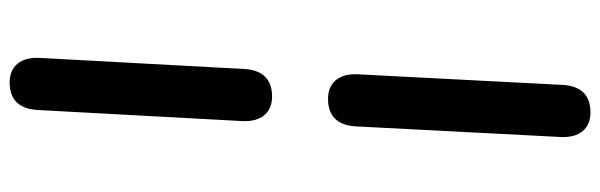

<svg xmlns="http://www.w3.org/2000/svg" viewBox="-443 -513 1244 398"><g transform="rotate(-90 179.0 -314.0)"><path d="M150 -858 127 -434C125 -395 144 -372 178 -372C213 -372 233 -391 235 -430L258 -854C260 -893 241 -916 207 -916C172 -916 152 -897 150 -858ZM145 288C180 288 200 269 202 230L224 -194C226 -233 207 -256 173 -256C138 -256 118 -237 116 -198L94 226C92 265 111 288 145 288Z"/></g></svg>

Font: 寒蝉团圆体 Round
Style: Regular
Weight: 500
Designer: 寒蝉字型
Version: Version 2.700;Glyphs 3.1.1 (3135)